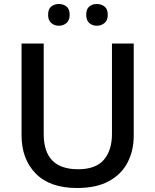

<svg xmlns="http://www.w3.org/2000/svg" viewBox="-20 -932 779 962"><path d="M650 -252Q650 -178 619.5 -118.5Q589 -59 526 -24.5Q463 10 366 10Q230 10 159 -62.5Q88 -135 88 -254V-714H199V-260Q199 -172 242 -128Q285 -84 371 -84Q460 -84 500.5 -131.5Q541 -179 541 -261V-714H650ZM221 -858Q221 -887 237 -899.5Q253 -912 275 -912Q297 -912 313 -899.5Q329 -887 329 -858Q329 -830 313 -816.5Q297 -803 275 -803Q253 -803 237 -816.5Q221 -830 221 -858ZM412 -858Q412 -887 427.5 -899.5Q443 -912 465 -912Q487 -912 503.5 -899.5Q520 -887 520 -858Q520 -830 503.5 -816.5Q487 -803 465 -803Q443 -803 427.5 -816.5Q412 -830 412 -858Z"/></svg>

Font: Noto Sans Adlam Unjoined Medium
Style: Regular
Weight: 500
Version: Version 3.001